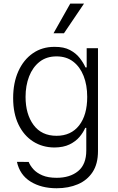

<svg xmlns="http://www.w3.org/2000/svg" viewBox="-20 -802 641 1044"><path d="M288 221.6Q204.5 221.6 146.1 185.4Q87.7 149.1 72.1 78.1L136 78.5Q143.5 98 161.4 118.1Q179.3 138.1 210.4 151.5Q241.5 164.8 288 164.8Q360.4 164.8 404.8 128.4Q449.2 92 449.2 16V-106.9H443.5Q432.9 -82 412.3 -57.5Q391.7 -33 358.3 -16.7Q324.9 -0.4 275.9 0Q210.6 -0.4 160 -32.7Q109.4 -65 80.4 -125.2Q51.5 -185.4 51.5 -268.5Q51.5 -351.6 79.7 -414.4Q108 -477.3 158.7 -512.4Q209.5 -547.6 277 -547.2Q327.4 -547.6 360.4 -530Q393.5 -512.4 413.5 -486.5Q433.6 -460.6 444.6 -435.7H451.3V-539.8H512.8V19.9Q512.8 89.1 483.5 133.7Q454.2 178.3 403.4 199.9Q352.6 221.6 288 221.6ZM287.3 -63.6Q366.1 -63.6 410.2 -120Q454.2 -176.5 454.2 -275.2Q454.2 -339.1 434.7 -388.8Q415.1 -438.6 378 -467Q340.9 -495.4 287.3 -495.4Q232.6 -495.4 195.1 -465.9Q157.7 -436.4 138.3 -386.5Q119 -336.6 119 -275.2Q119 -181.5 162.5 -122.5Q206 -63.6 287.3 -63.6ZM271 -621.1 361.9 -782.3H436.8L327.8 -621.1Z"/></svg>

Font: Inter Zeller Light
Style: Regular
Weight: 300
Designer: Rasmus Andersson; Joe Bland
Foundry: zeller
Version: Version 3.015;git-dec3a8cb1